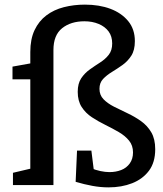

<svg xmlns="http://www.w3.org/2000/svg" viewBox="-20 -800 706 830"><path d="M410 -416Q410 -389 427.5 -371Q445 -353 472.5 -339Q500 -325 531 -310.5Q562 -296 589.5 -276.5Q617 -257 634 -228Q651 -199 651 -155Q651 -98 624 -62Q597 -26 551.5 -8Q506 10 449 10Q415 10 379.5 3.5Q344 -3 307 -14L313 -149H375L387 -53L374 -73Q393 -65 414 -60.5Q435 -56 453 -56Q481 -56 504 -65Q527 -74 541 -93.5Q555 -113 555 -141Q555 -171 538 -192Q521 -213 493.5 -229Q466 -245 435.5 -260Q405 -275 377.5 -293Q350 -311 333 -337.5Q316 -364 316 -403Q316 -439 331 -461.5Q346 -484 368.5 -500Q391 -516 413 -530Q435 -544 450 -563Q465 -582 465 -612Q465 -643 449.5 -664Q434 -685 406.5 -696.5Q379 -708 345 -708Q286 -708 248.5 -678Q211 -648 211 -584V0H36V-53L125 -74L111 -56V-466L125 -457H34V-512L123 -528L111 -512V-575Q111 -631 129.5 -670Q148 -709 180.5 -733.5Q213 -758 256 -769Q299 -780 347 -780Q409 -780 457 -762Q505 -744 534 -709Q563 -674 563 -622Q563 -583 547.5 -559Q532 -535 509.5 -519Q487 -503 464 -489Q441 -475 425.5 -458.5Q410 -442 410 -416Z"/></svg>

Font: Bitter Thin Medium
Style: Regular
Weight: 500
Version: Version 3.021